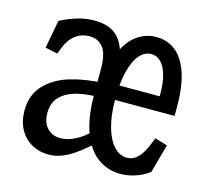

<svg xmlns="http://www.w3.org/2000/svg" viewBox="-84 -622 787 729"><g transform="rotate(15 310.0 -257.0)"><path d="M33.3 -126.5Q33.3 -189 70.9 -228.2Q108.5 -267.3 168 -284.9Q227.5 -302.5 299.3 -304.8L308.3 -248.7Q254.5 -249.7 212.6 -240.2Q170.7 -230.7 145.1 -206.5Q119.5 -182.3 119.5 -140.5Q119.5 -102.2 139.9 -81.1Q160.3 -60 191.8 -60Q217.8 -60 247.9 -74.7Q278 -89.3 309.3 -120.3L330.3 -77.5Q314.8 -64.5 310.3 -60.5Q283.2 -37.3 261.6 -22.5Q240 -7.7 215.2 2Q190.5 11.7 163.5 11.7Q127.3 11.7 97.6 -5Q67.8 -21.7 50.6 -52.9Q33.3 -84.2 33.3 -126.5ZM336.2 -345.8V-257.3H273V-352.3Q273 -413.7 253.1 -438.2Q233.2 -462.7 200.2 -462.7Q168.5 -462.7 144.5 -444.7Q120.5 -426.7 106.7 -391L97.5 -367.5L49 -377.7L69.7 -488.5Q106.2 -507 138.3 -516.2Q170.5 -525.3 202.3 -525.3Q246 -525.3 275.3 -508.2Q304.7 -491 320.4 -451.4Q336.2 -411.8 336.2 -345.8ZM273 -253.7 295.8 -317Q295.8 -383 316.2 -430.2Q336.5 -477.5 370.7 -501.6Q404.8 -525.7 446 -525.7Q488.3 -525.7 520.5 -500.9Q552.7 -476.2 570.9 -423.8Q589.2 -371.3 589.2 -291.2V-254H317.5V-311.3H535.5L515.3 -292.8V-318.8Q515.3 -365.2 506.1 -396.2Q496.8 -427.3 480.8 -442.8Q464.7 -458.2 443.7 -458.2Q418.3 -458.2 398.2 -435.8Q378.2 -413.5 366.5 -368.4Q354.8 -323.3 354.8 -257.3Q354.8 -193.8 367.9 -147.8Q381 -101.8 403.8 -77.8Q426.5 -53.7 455 -53.7Q478.2 -53.7 496.8 -71.4Q515.3 -89.2 531.3 -129.5L541 -153L590 -138.3L558.8 -25.5Q531.7 -6 502.8 3Q474 12 447.3 12Q395.7 12 356.6 -16.9Q317.5 -45.8 295.2 -105.2Q273 -164.5 273 -253.7Z"/></g></svg>

Font: Monaspace Xenon Var
Style: Regular
Weight: 400
Designer: Riley Cran and the Lettermatic Team
Version: Version 1.000 (Monaspace Xenon Var)